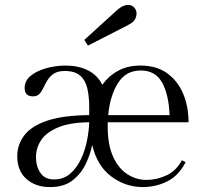

<svg xmlns="http://www.w3.org/2000/svg" viewBox="-20 -749 835 779"><path d="M745 -253H417V-236Q417 -161 439 -113Q461 -65 497 -42Q533 -19 574 -19Q616 -19 655.5 -37.5Q695 -56 718 -99L733 -91Q705 -36 658.5 -13Q612 10 559 10Q489 10 431.5 -33Q374 -76 354 -161Q346 -121 327 -82Q308 -43 273.5 -16.5Q239 10 183 10Q124 10 87 -23Q50 -56 50 -115Q50 -163 79 -200.5Q108 -238 172 -259.5Q236 -281 342 -282V-313Q342 -356 334.5 -389.5Q327 -423 305.5 -442Q284 -461 243 -461Q215 -461 199 -450.5Q183 -440 173.5 -425Q164 -410 157 -394.5Q150 -379 140.5 -368.5Q131 -358 114 -358Q80 -358 80 -392Q80 -421 104 -441Q128 -461 166.5 -472Q205 -483 247 -483Q297 -483 336 -464Q375 -445 395 -405Q421 -441 459.5 -462Q498 -483 550 -483Q615 -483 658 -452Q701 -421 723 -369Q745 -317 745 -253ZM551 -463Q490 -463 458 -411Q426 -359 419 -282H668Q665 -364 638 -413.5Q611 -463 551 -463ZM199 -21Q238 -21 264.5 -44Q291 -67 308 -102.5Q325 -138 333 -178.5Q341 -219 342 -253Q263 -252 215.5 -232Q168 -212 147 -180.5Q126 -149 126 -111Q126 -74 144 -47.5Q162 -21 199 -21ZM499 -729Q515 -729 524.5 -718.5Q534 -708 534 -694Q534 -683 528 -671Q522 -659 499 -647L337 -564L322 -587L456 -709Q479 -729 499 -729Z"/></svg>

Font: Gilda Display
Style: Regular
Weight: 400
Designer: Eduardo Rodriguez Tunni
Foundry: Eduardo Rodriguez Tunni
Version: Version 1.002; ttfautohint (v1.8.4.7-5d5b);gftools[0.9.22]